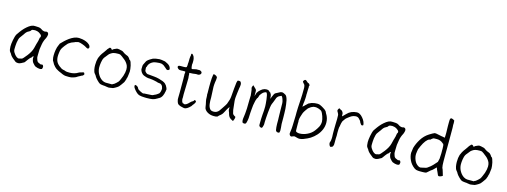

<svg xmlns="http://www.w3.org/2000/svg" viewBox="-14 -1490 6072 2300"><g transform="rotate(15 3022.5 -339.5)"><path d="M222.7 -390.6Q219.7 -389.6 216.8 -386.7Q214.8 -385.7 213.9 -384.8V-385.7L212.9 -384.8Q211.9 -383.8 210.9 -383.8H210L209 -382.8Q203.1 -377.9 197.3 -373Q192.4 -369.1 187.5 -362.3Q181.6 -355.5 178.7 -349.6Q175.8 -344.7 170.9 -337.9Q165 -331.1 159.2 -322.3L151.4 -311.5Q146.5 -303.7 140.6 -296.9Q129.9 -284.2 125 -264.6Q120.1 -245.1 116.2 -223.6Q113.3 -201.2 112.3 -180.7Q111.3 -160.2 111.3 -146.5Q111.3 -146.5 111.3 -137.7Q111.3 -133.8 112.3 -127.9Q113.3 -118.2 121.1 -103.5Q128.9 -89.8 139.6 -77.1Q151.4 -63.5 164.1 -54.7Q181.6 -43.9 190.4 -45.9Q197.3 -47.9 205.1 -49.8Q226.6 -52.7 233.4 -58.6Q240.2 -64.5 247.1 -72.3Q253.9 -78.1 256.8 -84Q266.6 -93.8 281.2 -113.3Q300.8 -138.7 315.4 -165Q330.1 -192.4 335.9 -215.8Q348.6 -266.6 349.6 -270.5Q353.5 -280.3 353.5 -282.2L354.5 -283.2L355.5 -291Q356.4 -293 359.4 -302.7Q361.3 -307.6 362.3 -314.5Q363.3 -319.3 364.3 -326.2Q365.2 -332 366.2 -336.9Q367.2 -342.8 368.2 -347.7Q370.1 -351.6 370.1 -354.5H371.1L372.1 -355.5Q377 -358.4 377 -373Q377 -382.8 366.2 -392.6Q357.4 -401.4 344.7 -408.7Q332 -416 317.4 -419.9Q303.7 -423.8 292 -423.8Q277.3 -423.8 262.7 -420.9Q249 -418 240.2 -401.4Q239.3 -401.4 239.3 -400.4H238.3Q237.3 -399.4 235.4 -397.5H234.4Q232.4 -395.5 230.5 -394.5Q225.6 -392.6 222.7 -390.6ZM477.5 7.8Q473.6 8.8 461.9 8.8Q450.2 8.8 436.5 4.9Q421.9 0 408.2 -4.9Q398.4 -8.8 372.1 -40Q364.3 -48.8 358.4 -69.3Q350.6 -93.8 356.4 -108.4Q359.4 -114.3 352.5 -116.2L350.6 -117.2L348.6 -116.2Q343.8 -112.3 340.8 -107.4Q336.9 -100.6 335 -97.7Q318.4 -86.9 314.5 -80.1Q305.7 -70.3 297.9 -59.6Q286.1 -43 277.8 -31.7Q269.5 -20.5 267.6 -19.5Q264.6 -17.6 231.4 0Q223.6 3.9 213.9 6.8Q205.1 9.8 196.3 9.8Q169.9 9.8 156.2 -2.9Q150.4 -8.8 139.6 -16.6Q128.9 -24.4 120.1 -32.2Q111.3 -40 103.5 -48.8Q95.7 -56.6 92.8 -62.5Q88.9 -70.3 85 -77.1Q81.1 -83 74.2 -90.8Q62.5 -102.5 59.6 -124Q56.6 -145.5 56.6 -161.1Q56.6 -175.8 58.6 -196.3Q61.5 -217.8 65.4 -240.2Q69.3 -261.7 75.2 -282.2Q81.1 -302.7 87.9 -315.4Q98.6 -333 118.2 -358.4Q136.7 -383.8 159.2 -407.2Q181.6 -429.7 207 -448.2Q231.4 -465.8 255.9 -470.7Q264.6 -471.7 271.5 -471.7Q279.3 -471.7 286.1 -471.7Q303.7 -471.7 323.2 -469.7Q341.8 -467.8 354.5 -460Q360.4 -456.1 367.2 -452.1Q376 -445.3 381.8 -444.3Q387.7 -442.4 393.6 -440.4Q400.4 -438.5 408.2 -438.5H409.2Q416 -438.5 421.9 -441.4L423.8 -442.4Q424.8 -442.4 428.7 -442.4H427.7H428.7Q443.4 -442.4 448.2 -433.6Q455.1 -423.8 455.1 -414.1Q455.1 -405.3 452.1 -393.6Q446.3 -377 445.3 -373Q441.4 -364.3 436.5 -353.5H435.5Q431.6 -343.8 426.8 -333Q420.9 -321.3 418 -307.6Q412.1 -282.2 412.1 -280.3Q403.3 -222.7 402.3 -217.8Q400.4 -211.9 400.4 -152.3V-119.1Q400.4 -111.3 403.3 -106.4Q404.3 -102.5 410.2 -85Q418 -61.5 440.4 -54.7Q447.3 -51.8 460.9 -45.9Q466.8 -43.9 471.7 -47.9Q481.4 -48.8 483.4 -47.9H484.4Q486.3 -47.9 490.2 -43Q494.1 -37.1 496.1 -31.2Q498 -22.5 496.1 -13.7Q494.1 -1 491.2 2.9Q488.3 4.9 477.5 7.8Z M929.7 -386.7Q927.7 -387.7 926.8 -388.7Q921.9 -392.6 908.2 -398.4Q895.5 -404.3 880.9 -409.2Q865.2 -414.1 852.5 -418Q838.9 -420.9 831.1 -420.9H830.1H829.1Q824.2 -418 805.7 -415Q798.8 -414.1 793 -412.1V-411.1Q788.1 -409.2 782.2 -406.2Q765.6 -401.4 749 -393.6Q738.3 -387.7 718.8 -375Q710 -369.1 701.2 -357.4Q691.4 -347.7 681.6 -334.5Q671.9 -321.3 663.1 -308.6Q655.3 -295.9 649.4 -286.1V-285.2Q645.5 -276.4 642.6 -264.6Q640.6 -253.9 638.7 -240.2Q636.7 -227.5 635.7 -214.8Q634.8 -202.1 634.8 -194.3V-193.4Q634.8 -152.3 650.4 -124Q667 -94.7 702.1 -72.3Q718.8 -60.5 720.7 -59.6Q727.5 -56.6 732.4 -55.7L745.1 -51.8L746.1 -52.7Q751 -52.7 756.8 -49.8Q774.4 -42 789.1 -41Q803.7 -40 822.3 -40Q851.6 -40 877 -46.9Q903.3 -53.7 926.8 -68.4Q936.5 -74.2 941.4 -75.2Q960 -80.1 961.4 -80.6Q962.9 -81.1 964.8 -81.5Q966.8 -82 971.7 -84Q975.6 -85.9 986.3 -86.9Q989.3 -86.9 993.2 -80.1Q998 -72.3 998 -68.4Q998 -62.5 993.2 -57.6Q986.3 -48.8 984.4 -47.9L969.7 -42Q964.8 -40 960.9 -37.1Q958 -35.2 956.1 -34.2Q944.3 -29.3 933.6 -22.5Q922.9 -15.6 910.2 -7.8Q900.4 -2 861.3 8.8H862.3Q862.3 8.8 861.3 8.8Q847.7 10.7 845.7 10.7Q838.9 10.7 827.1 11.7L793 10.7L779.3 9.8Q764.6 6.8 762.7 5.9Q750 0 743.2 -1Q737.3 -2 735.4 -3.9Q730.5 -8.8 724.6 -9.8Q712.9 -13.7 703.1 -18.6Q693.4 -24.4 683.6 -28.3Q655.3 -42 637.7 -61.5Q611.3 -89.8 604.5 -108.4Q601.6 -113.3 599.6 -117.2Q596.7 -120.1 595.7 -122.1Q593.8 -127 591.8 -129.9Q590.8 -133.8 589.8 -138.7Q585.9 -153.3 585 -164.1Q584 -175.8 584 -190.4Q584 -223.6 589.8 -256.8Q596.7 -297.9 608.4 -320.3Q613.3 -332 614.3 -334Q618.2 -340.8 618.2 -344.7Q638.7 -365.2 660.2 -386.7Q684.6 -409.2 710 -427.7Q736.3 -446.3 765.6 -459Q796.9 -471.7 825.2 -470.7Q841.8 -470.7 867.2 -466.3Q892.6 -461.9 916 -452.1Q939.5 -442.4 956.1 -426.8Q972.7 -412.1 972.7 -392.6Q972.7 -385.7 967.8 -380.4Q962.9 -375 955.1 -375Q950.2 -375 940.4 -380.9L933.6 -383.8L931.6 -385.7Z M1436.5 -126Q1448.2 -151.4 1454.1 -168.9Q1461.9 -192.4 1465.8 -213.9Q1469.7 -236.3 1469.7 -252Q1469.7 -279.3 1461.9 -298.8Q1454.1 -317.4 1442.4 -332Q1429.7 -349.6 1413.1 -362.3Q1404.3 -369.1 1395.5 -376Q1386.7 -382.8 1377 -390.6Q1363.3 -400.4 1354.5 -405.3Q1345.7 -409.2 1328.1 -409.2Q1291 -409.2 1272.5 -404.3Q1252.9 -399.4 1238.3 -388.7Q1219.7 -377.9 1210.9 -364.3Q1207 -358.4 1184.6 -331.1Q1184.6 -331.1 1183.6 -330.1H1182.6V-329.1L1178.7 -324.2Q1174.8 -320.3 1170.9 -312.5Q1164.1 -300.8 1160.2 -285.6Q1156.2 -270.5 1153.3 -253.9Q1150.4 -237.3 1149.4 -221.2Q1148.4 -205.1 1148.4 -192.4Q1148.4 -171.9 1154.8 -148.4Q1161.1 -125 1174.8 -103.5Q1187.5 -82 1206.1 -65.4Q1221.7 -49.8 1246.1 -41Q1252.9 -39.1 1258.8 -38.1L1271.5 -36.1H1272.5H1349.6H1351.6L1352.5 -38.1Q1360.4 -44.9 1363.3 -44.4Q1366.2 -43.9 1374 -49.8Q1381.8 -55.7 1395.5 -67.4Q1411.1 -81.1 1418 -89.8Q1425.8 -100.6 1436.5 -126ZM1477.5 -89.8Q1461.9 -66.4 1456.1 -59.6Q1443.4 -41 1436.5 -35.2Q1432.6 -31.2 1418.9 -21.5Q1409.2 -15.6 1399.4 -9.8Q1394.5 -6.8 1384.8 -2Q1373 2.9 1372.1 3.9Q1350.6 8.8 1329.1 10.7Q1314.5 12.7 1311.5 11.7V10.7Q1310.5 10.7 1303.7 9.8L1276.4 5.9Q1276.4 4.9 1276.4 4.9V5.9Q1276.4 5.9 1276.4 5.9V4.9Q1271.5 4.9 1258.8 3.9Q1250 2.9 1240.2 2H1239.3Q1230.5 1 1220.7 -1Q1212.9 -2 1209 -4.9H1208Q1199.2 -10.7 1190.4 -17.6Q1179.7 -27.3 1169.9 -37.1Q1160.2 -46.9 1151.4 -57.6Q1140.6 -71.3 1139.6 -74.2Q1134.8 -84 1130.9 -89.8Q1127.9 -95.7 1119.1 -104.5H1120.1H1119.1Q1111.3 -112.3 1106.4 -125Q1101.6 -136.7 1098.6 -152.3Q1095.7 -167 1094.7 -181.6Q1093.8 -196.3 1093.8 -208Q1093.8 -236.3 1096.7 -256.8Q1099.6 -278.3 1105.5 -296.9Q1112.3 -315.4 1123 -335Q1138.7 -362.3 1150.4 -376Q1161.1 -389.6 1161.1 -390.6L1166 -398.4Q1170.9 -402.3 1176.8 -413.1Q1183.6 -424.8 1186.5 -428.7Q1199.2 -444.3 1203.1 -446.3V-447.3Q1207 -451.2 1210 -453.1Q1212.9 -454.1 1216.8 -454.1Q1218.8 -454.1 1222.7 -452.1H1223.6Q1235.4 -444.3 1235.4 -441.4Q1235.4 -437.5 1238.3 -436.5Q1242.2 -436.5 1244.1 -437.5L1247.1 -438.5L1248 -439.5H1249L1256.8 -447.3Q1256.8 -447.3 1260.7 -449.2Q1269.5 -454.1 1278.3 -457Q1287.1 -462.9 1291 -462.9Q1306.6 -464.8 1306.6 -466.8Q1307.6 -463.9 1309.6 -465.8L1310.5 -464.8H1312.5L1330.1 -462.9Q1333 -462.9 1334 -460.9H1335Q1350.6 -459 1358.4 -456.1Q1372.1 -452.1 1377 -447.3Q1379.9 -444.3 1396.5 -433.6Q1406.2 -427.7 1417 -422.9Q1437.5 -414.1 1438.5 -414.1Q1439.5 -414.1 1446.3 -410.2Q1451.2 -406.2 1456.1 -401.4Q1460 -397.5 1464.8 -391.6Q1468.8 -386.7 1473.6 -377.9L1474.6 -376L1475.6 -374H1477.5L1478.5 -373H1480.5Q1489.3 -367.2 1495.1 -350.6Q1502 -333 1506.8 -311.5Q1511.7 -290 1513.7 -270.5Q1515.6 -250 1515.6 -239.3Q1515.6 -227.5 1511.7 -205.1Q1508.8 -186.5 1506.8 -168Q1503.9 -164.1 1503.9 -159.2Q1502.9 -156.2 1501 -152.3V-151.4Q1500 -148.4 1500 -142.6Q1500 -139.6 1498 -135.7Q1486.3 -104.5 1485.4 -101.6Q1484.4 -100.6 1477.5 -89.8ZM1291 -462.9Q1291 -463.9 1291 -463.9Z M1893.6 -56.6Q1893.6 -56.6 1891.6 -56.6Q1885.7 -54.7 1884.8 -52.7Q1882.8 -48.8 1878.9 -49.8Q1878.9 -49.8 1872.1 -46.9Q1871.1 -45.9 1869.1 -44.9Q1863.3 -43 1858.4 -40Q1855.5 -37.1 1841.8 -35.2Q1819.3 -33.2 1791 -32.2Q1771.5 -32.2 1752 -30.3H1750L1746.1 -29.3H1745.1H1744.1Q1740.2 -27.3 1738.3 -27.3H1734.4Q1731.4 -27.3 1728.5 -30.3L1724.6 -31.2H1722.7L1721.7 -32.2L1717.8 -34.2L1706.1 -39.1Q1699.2 -43 1690.4 -47.9Q1679.7 -53.7 1675.8 -56.6Q1673.8 -58.6 1668.9 -62.5Q1665 -67.4 1663.1 -71.3V-72.3Q1660.2 -82 1647.5 -91.8Q1635.7 -100.6 1621.1 -101.6Q1618.2 -101.6 1616.2 -97.7Q1614.3 -95.7 1614.3 -89.8Q1614.3 -76.2 1622.1 -64.5Q1630.9 -50.8 1639.6 -41Q1646.5 -34.2 1650.4 -29.3Q1655.3 -24.4 1660.2 -19.5Q1664.1 -14.6 1669.4 -11.2Q1674.8 -7.8 1679.7 -3.9Q1689.5 2.9 1703.1 6.8Q1716.8 9.8 1731.4 11.7Q1746.1 13.7 1761.7 13.7Q1776.4 14.6 1789.1 14.6Q1833 14.6 1863.3 9.8Q1890.6 4.9 1920.9 -14.6Q1927.7 -18.6 1927.7 -18.6L1928.7 -19.5Q1933.6 -21.5 1935.5 -23.4H1936.5Q1950.2 -31.2 1958 -40Q1967.8 -50.8 1974.1 -64Q1980.5 -77.1 1984.4 -90.8Q1988.3 -105.5 1990.2 -117.2Q1991.2 -122.1 1992.2 -122.1Q1992.2 -123 1992.2 -129.9V-130.9V-131.8Q1992.2 -131.8 1994.1 -137.7Q1995.1 -140.6 1995.1 -143.6Q1995.1 -146.5 1994.1 -149.4Q1993.2 -152.3 1992.2 -157.2Q1992.2 -161.1 1989.3 -164.1Q1987.3 -167 1987.3 -169.9H1986.3V-170.9Q1978.5 -192.4 1957 -211.9Q1945.3 -221.7 1923.8 -230.5Q1901.4 -238.3 1876 -246.1Q1841.8 -254.9 1816.4 -256.8Q1767.6 -262.7 1754.9 -262.7Q1747.1 -263.7 1743.2 -263.7Q1733.4 -264.6 1729.5 -264.6Q1727.5 -265.6 1717.8 -269.5Q1712.9 -272.5 1708 -277.3Q1698.2 -286.1 1694.3 -293.9Q1691.4 -297.9 1691.4 -315.4Q1691.4 -319.3 1690.4 -325.2Q1690.4 -331.1 1690.4 -334Q1690.4 -335.9 1691.4 -339.8Q1695.3 -349.6 1696.3 -345.7Q1696.3 -345.7 1696.3 -346.7Q1698.2 -360.4 1705.1 -372.1Q1710.9 -384.8 1722.7 -395.5Q1733.4 -406.2 1747.1 -413.1Q1759.8 -420.9 1771.5 -422.9Q1782.2 -424.8 1791 -426.8Q1793 -427.7 1831.1 -430.7Q1846.7 -431.6 1855.5 -429.7Q1874 -424.8 1886.7 -417Q1903.3 -405.3 1913.1 -395.5Q1918 -391.6 1921.9 -387.7Q1925.8 -383.8 1927.7 -381.8Q1929.7 -380.9 1931.6 -378.9Q1933.6 -377 1939.5 -375Q1943.4 -373 1949.2 -374Q1957 -375 1964.8 -381.8Q1970.7 -387.7 1968.8 -394.5Q1964.8 -415 1954.1 -426.8Q1941.4 -441.4 1923.8 -450.2Q1899.4 -462.9 1891.6 -465.8Q1883.8 -467.8 1850.6 -472.7Q1833 -474.6 1822.3 -474.6Q1788.1 -471.7 1780.3 -469.7Q1767.6 -465.8 1752.9 -462.9Q1739.3 -460 1730.5 -453.1Q1720.7 -446.3 1710 -441.4Q1701.2 -436.5 1689.5 -426.8Q1674.8 -415 1669.9 -405.3Q1658.2 -378.9 1648.4 -361.3Q1642.6 -352.5 1642.6 -302.7Q1642.6 -295.9 1653.3 -273.4Q1655.3 -270.5 1662.1 -260.7Q1672.9 -249 1675.8 -246.1Q1684.6 -239.3 1692.4 -236.3Q1697.3 -233.4 1720.7 -226.6Q1736.3 -221.7 1737.3 -221.7Q1744.1 -223.6 1752 -219.7Q1752.9 -219.7 1766.6 -219.7L1801.8 -215.8H1802.7H1803.7Q1807.6 -213.9 1809.6 -213.9Q1814.5 -213.9 1818.4 -212.9L1854.5 -205.1Q1863.3 -202.1 1869.1 -200.2Q1876 -198.2 1882.8 -197.3Q1889.6 -197.3 1894.5 -196.3Q1906.2 -194.3 1907.2 -194.3Q1925.8 -185.5 1932.6 -170.9Q1940.4 -148.4 1940.4 -146.5Q1942.4 -140.6 1940.4 -125Q1939.5 -116.2 1936.5 -105.5Q1934.6 -97.7 1931.6 -91.8Q1926.8 -81.1 1925.8 -80.1Q1924.8 -78.1 1913.1 -70.3Q1902.3 -61.5 1893.6 -56.6ZM1659.2 -19.5 1660.2 -18.6Q1660.2 -19.5 1659.7 -19.5Q1659.2 -19.5 1659.2 -19.5Z M2175.8 -635.7 2176.8 -638.7Q2176.8 -638.7 2179.7 -638.7Q2185.5 -638.7 2191.4 -631.8Q2194.3 -628.9 2195.3 -627Q2197.3 -623 2202.1 -618.2Q2206.1 -614.3 2210 -600.6Q2213.9 -590.8 2214.8 -584L2216.8 -564.5V-533.2Q2211.9 -512.7 2215.8 -492.2Q2217.8 -478.5 2218.8 -474.6V-473.6Q2218.8 -466.8 2223.6 -463.9Q2227.5 -460 2233.4 -461.9L2277.3 -471.7Q2300.8 -471.7 2322.3 -471.7V-470.7V-471.7Q2350.6 -461.9 2349.6 -444.3Q2348.6 -427.7 2330.1 -418.9Q2319.3 -414.1 2308.6 -415Q2293 -417 2281.2 -415L2252.9 -411.1Q2235.4 -409.2 2212.9 -409.2L2207 -408.2L2209 -402.3Q2210.9 -396.5 2210.9 -385.7Q2210.9 -374 2210.9 -372.1L2213.9 -344.7L2211.9 -252Q2209 -158.2 2209 -142.6Q2209 -108.4 2210 -104.5Q2210 -101.6 2209 -93.8Q2208 -83 2209 -80.1Q2210 -78.1 2210.9 -71.3Q2211.9 -63.5 2214.8 -55.7V-54.7L2224.6 -39.1Q2226.6 -36.1 2237.3 -35.2L2240.2 -34.2Q2244.1 -30.3 2250 -30.3Q2274.4 -32.2 2307.6 -69.3Q2317.4 -80.1 2324.2 -84Q2328.1 -85.9 2333 -88.9Q2336.9 -91.8 2338.9 -92.8Q2342.8 -94.7 2344.7 -96.7L2345.7 -97.7V-98.6Q2348.6 -110.4 2356.4 -110.4Q2361.3 -110.4 2368.2 -105.5Q2374 -101.6 2374 -95.7Q2374 -87.9 2368.2 -77.1Q2361.3 -65.4 2357.4 -60.5Q2352.5 -55.7 2349.6 -51.8Q2346.7 -47.9 2344.7 -44.9Q2341.8 -42 2339.8 -37.1L2334 -29.3Q2289.1 17.6 2255.9 15.6Q2251 14.6 2225.6 8.8Q2200.2 2.9 2196.3 -1Q2193.4 -3.9 2184.6 -7.8Q2178.7 -9.8 2175.8 -14.6Q2170.9 -20.5 2168.5 -26.9Q2166 -33.2 2162.1 -44.9Q2159.2 -57.6 2157.2 -67.4Q2156.2 -77.1 2157.2 -96.7Q2158.2 -116.2 2158.2 -149.4V-323.2Q2156.2 -354.5 2157.2 -358.4L2158.2 -359.4L2156.2 -371.1Q2157.2 -392.6 2159.2 -403.3V-404.3L2156.2 -412.1H2116.2Q2111.3 -412.1 2109.4 -411.1L2088.9 -412.1Q2078.1 -412.1 2065.4 -423.8Q2053.7 -435.5 2054.7 -444.3Q2054.7 -460.9 2085 -460.9Q2091.8 -460.9 2094.7 -460.9H2123Q2130.9 -460 2143.6 -461.9Q2152.3 -462.9 2157.2 -465.8Q2163.1 -468.8 2161.1 -475.6Q2161.1 -476.6 2162.1 -477.5Q2163.1 -480.5 2163.1 -485.4Q2163.1 -488.3 2164.1 -490.2Q2164.1 -491.2 2164.1 -502V-511.7L2166 -529.3Q2166 -587.9 2169.9 -606.4Q2170.9 -607.4 2171.9 -607.4Q2171.9 -619.1 2171.9 -627.9V-630.9H2172.9Z M2782.2 -433.6 2783.2 -439.5V-441.4Q2783.2 -446.3 2790 -465.8Q2792 -470.7 2808.6 -471.2Q2825.2 -471.7 2832 -460Q2839.8 -447.3 2839.8 -430.7Q2837.9 -411.1 2836.9 -401.4Q2835.9 -395.5 2834 -389.6V-388.7Q2833 -381.8 2832 -374Q2831.1 -366.2 2825.2 -322.3Q2821.3 -293 2819.3 -268.6Q2817.4 -248 2819.3 -223.6Q2821.3 -197.3 2825.2 -168.9Q2830.1 -125 2831.1 -115.2Q2831.1 -109.4 2836.9 -90.8Q2838.9 -81.1 2840.8 -74.2L2849.6 -60.5L2863.3 -50.8L2864.3 -49.8Q2869.1 -47.9 2875 -44.9Q2877 -44.9 2877.9 -40Q2878.9 -35.2 2877 -25.4Q2876 -22.5 2872.1 -8.8Q2868.2 1 2867.2 2.9Q2865.2 6.8 2863.3 10.7L2860.4 11.7Q2853.5 10.7 2844.7 3.9Q2838.9 0 2834 -1Q2830.1 -3.9 2825.2 -7.8Q2804.7 -22.5 2794.9 -58.6Q2793 -66.4 2792 -70.3Q2788.1 -79.1 2786.1 -84Q2784.2 -88.9 2782.2 -93.8Q2781.2 -98.6 2780.3 -103.5Q2780.3 -108.4 2780.3 -118.2V-137.7L2767.6 -122.1Q2763.7 -117.2 2752.9 -97.7Q2747.1 -85.9 2740.2 -73.2Q2733.4 -59.6 2726.6 -48.8Q2720.7 -38.1 2711.9 -30.3L2710.9 -28.3L2707 -25.4L2703.1 -21.5L2698.2 -17.6L2696.3 -15.6Q2689.5 -11.7 2685.5 -7.8L2673.8 4.9Q2671.9 5.9 2669.9 8.8Q2661.1 12.7 2648.4 14.6Q2643.6 15.6 2625 15.6Q2600.6 15.6 2581.1 10.3Q2561.5 4.9 2544.4 -5.4Q2527.3 -15.6 2515.6 -30.3Q2503.9 -43.9 2502 -62.5Q2500 -80.1 2496.6 -96.7Q2493.2 -113.3 2489.3 -129.9Q2485.4 -145.5 2485.4 -153.3Q2485.4 -167 2484.4 -180.7Q2483.4 -190.4 2483.4 -200.2V-201.2Q2482.4 -208 2481.4 -213.9Q2481.4 -222.7 2482.4 -234.4Q2482.4 -242.2 2481.9 -262.7Q2481.4 -283.2 2481.4 -309.1Q2481.4 -335 2481.9 -362.8Q2482.4 -390.6 2484.4 -414.1Q2486.3 -437.5 2489.3 -454.1Q2491.2 -465.8 2493.2 -468.8H2494.1Q2494.1 -469.7 2496.1 -469.7Q2500 -469.7 2510.7 -466.3Q2521.5 -462.9 2527.8 -458Q2534.2 -453.1 2538.1 -448.2Q2542 -442.4 2542 -439.5Q2542 -423.8 2540 -409.2Q2537.1 -394.5 2535.2 -378.9Q2533.2 -364.3 2532.2 -349.6Q2531.2 -335 2531.2 -321.3Q2531.2 -289.1 2534.2 -255.9Q2537.1 -210.9 2537.1 -191.4V-149.4Q2537.1 -143.6 2540 -114.3Q2542 -94.7 2548.8 -77.1Q2555.7 -59.6 2567.4 -47.9Q2580.1 -35.2 2610.4 -35.2Q2629.9 -35.2 2645.5 -43Q2661.1 -50.8 2672.9 -65.4Q2683.6 -80.1 2698.2 -101.6Q2733.4 -153.3 2740.2 -168Q2763.7 -225.6 2766.6 -265.6Q2775.4 -380.9 2782.2 -432.6Z M3174.8 -454.1 3179.7 -453.1Q3182.6 -446.3 3191.4 -442.4Q3193.4 -438.5 3196.3 -437.5V-436.5L3204.1 -433.6V-432.6H3205.1Q3207 -430.7 3215.8 -415Q3220.7 -406.2 3222.7 -388.7L3225.6 -358.4L3236.3 -386.7Q3252.9 -428.7 3264.6 -437.5Q3273.4 -441.4 3324.2 -468.8H3327.1Q3330.1 -469.7 3334 -470.7Q3339.8 -471.7 3343.8 -471.7Q3352.5 -471.7 3367.2 -464.8Q3385.7 -455.1 3388.7 -453.1Q3398.4 -446.3 3405.3 -430.7Q3413.1 -414.1 3418 -392.6Q3422.9 -371.1 3425.8 -344.7Q3429.7 -317.4 3431.6 -290Q3433.6 -263.7 3433.6 -235.4Q3434.6 -208 3434.6 -182.6Q3434.6 -158.2 3434.6 -137.7Q3434.6 -117.2 3434.6 -103.5Q3436.5 -81.1 3438.5 -61.5Q3440.4 -42 3440.4 -23.4Q3440.4 -12.7 3436.5 0Q3434.6 6.8 3420.9 6.8Q3404.3 6.8 3399.4 1Q3394.5 -3.9 3391.6 -7.8Q3390.6 -9.8 3388.7 -14.6Q3384.8 -31.2 3383.8 -49.8Q3382.8 -69.3 3381.8 -89.8Q3381.8 -104.5 3381.8 -116.2Q3381.8 -123 3381.8 -128.9Q3381.8 -134.8 3381.8 -141.6Q3381.8 -154.3 3380.9 -167Q3378.9 -211.9 3378.9 -255.9Q3377.9 -299.8 3377.9 -343.8Q3377.9 -350.6 3376 -362.3Q3373 -373 3370.1 -384.8Q3366.2 -397.5 3361.3 -409.2Q3356.4 -419.9 3350.6 -425.8L3347.7 -428.7L3343.8 -427.7Q3313.5 -417 3299.8 -399.4Q3290 -387.7 3288.1 -377Q3285.2 -365.2 3279.3 -353.5Q3273.4 -340.8 3269.5 -328.1V-329.1Q3269.5 -329.1 3269.5 -328.1Q3265.6 -317.4 3259.8 -305.7Q3253.9 -293 3249 -260.7Q3244.1 -229.5 3241.2 -193.4Q3238.3 -158.2 3235.8 -124.5Q3233.4 -90.8 3233.4 -74.2V-59.6Q3233.4 -52.7 3233.4 -45.9V-44.9Q3233.4 -41 3232.4 -39.1V-38.1Q3231.4 -34.2 3230.5 -30.3Q3229.5 -27.3 3228.5 -23.4L3227.5 -19.5V-20.5Q3227.5 -19.5 3227.5 -19.5Q3225.6 -14.6 3225.6 -12.7Q3223.6 -4.9 3218.8 0Q3213.9 3.9 3206.1 3.9Q3206.1 3.9 3206.1 1H3200.2Q3200.2 1 3200.2 1H3199.2Q3197.3 -1 3195.3 -2H3194.3H3193.4Q3186.5 -6.8 3185.5 -9.8L3180.7 -19.5V-23.4V-30.3V-45.9Q3180.7 -99.6 3184.6 -150.4Q3190.4 -202.1 3190.4 -255.9Q3190.4 -266.6 3188.5 -291Q3186.5 -315.4 3183.6 -340.8Q3180.7 -366.2 3175.8 -388.7Q3170.9 -413.1 3162.1 -419.9L3159.2 -422.9L3155.3 -421.9Q3128.9 -416 3109.4 -393.6Q3086.9 -370.1 3084 -348.6Q3083 -343.8 3081.1 -340.8Q3079.1 -335.9 3077.1 -331.1L3076.2 -330.1Q3073.2 -328.1 3071.3 -325.2L3070.3 -324.2V-323.2Q3069.3 -321.3 3067.4 -315.4V-316.4Q3067.4 -316.4 3067.4 -315.4Q3063.5 -307.6 3060.5 -297.4Q3057.6 -287.1 3055.7 -277.3Q3050.8 -256.8 3046.9 -232.4Q3043.9 -208 3042 -182.6Q3040 -155.3 3038.1 -133.8Q3036.1 -109.4 3036.1 -88.9Q3036.1 -83 3035.2 -69.3Q3034.2 -55.7 3031.2 -40Q3028.3 -25.4 3024.4 -11.7Q3022.5 -5.9 3020.5 -2L3018.6 2H3017.6Q3014.6 3.9 3009.8 5.9H3008.8Q3004.9 7.8 3002 7.8H3001Q2982.4 7.8 2977.5 -1Q2971.7 -13.7 2971.7 -29.3Q2971.7 -40 2972.7 -49.8Q2973.6 -60.5 2975.6 -70.3Q2981.4 -102.5 2985.4 -174.8Q2986.3 -187.5 2987.3 -281.2L2989.3 -343.8L2988.3 -344.7Q2986.3 -359.4 2985.4 -373Q2984.4 -388.7 2981.4 -404.3Q2980.5 -409.2 2979.5 -413.1Q2978.5 -416 2976.6 -421.9Q2976.6 -423.8 2975.6 -426.8V-435.5Q2975.6 -439.5 2981.4 -453.1Q2982.4 -454.1 2988.3 -463.9L2992.2 -460Q2993.2 -460 2994.1 -458L2995.1 -457L3003.9 -448.2Q3004.9 -446.3 3005.9 -445.3L3006.8 -444.3H3007.8Q3010.7 -441.4 3012.7 -439.5Q3014.6 -436.5 3018.6 -433.6L3023.4 -429.7Q3023.4 -428.7 3024.4 -427.7Q3025.4 -425.8 3028.3 -423.8Q3034.2 -416 3034.2 -400.4V-396.5V-390.6V-341.8L3047.9 -383.8Q3048.8 -385.7 3049.8 -387.7Q3050.8 -389.6 3052.7 -391.6Q3058.6 -400.4 3062.5 -406.2Q3067.4 -411.1 3069.3 -413.1Q3087.9 -433.6 3108.4 -445.3Q3130.9 -458 3157.2 -457Q3166 -457 3168.9 -455.1Q3169.9 -455.1 3170.9 -455.1Z M3623 -68.4Q3625 -62.5 3627.9 -58.6H3628.9L3629.9 -57.6L3642.6 -52.7Q3653.3 -48.8 3669.9 -48.8Q3717.8 -48.8 3766.1 -72.3Q3814.5 -95.7 3842.8 -133.8Q3862.3 -159.2 3878.9 -189.5Q3894.5 -220.7 3894.5 -254.9Q3894.5 -265.6 3890.6 -284.2Q3886.7 -301.8 3880.4 -320.8Q3874 -339.8 3866.2 -355.5Q3857.4 -372.1 3850.6 -378.9Q3847.7 -380.9 3835 -387.7Q3817.4 -395.5 3813.5 -396.5Q3800.8 -401.4 3790 -402.3Q3779.3 -403.3 3773.4 -403.3Q3747.1 -403.3 3737.3 -395.5Q3732.4 -393.6 3719.7 -387.7V-386.7Q3710 -378.9 3699.2 -372.1Q3687.5 -363.3 3680.7 -351.6Q3671.9 -338.9 3669.9 -336.9Q3668 -335 3660.2 -322.3Q3642.6 -297.9 3629.9 -250Q3624 -226.6 3623 -223.6V-222.7Q3620.1 -208 3620.1 -194.3Q3620.1 -190.4 3621.1 -187.5Q3621.1 -184.6 3622.1 -182.6V-178.7Q3622.1 -170.9 3621.1 -162.1L3622.1 -77.1Q3622.1 -71.3 3623 -68.4ZM3595.7 7.8Q3593.8 8.8 3591.8 9.8Q3589.8 11.7 3584 11.7Q3572.3 11.7 3565.4 1Q3557.6 -9.8 3557.6 -19.5Q3557.6 -33.2 3561.5 -52.7Q3566.4 -78.1 3567.4 -118.2Q3568.4 -150.4 3569.3 -181.6Q3571.3 -212.9 3571.3 -243.2V-284.2Q3571.3 -286.1 3573.2 -345.7Q3577.1 -428.7 3580.1 -463.9Q3583 -499 3583 -582Q3583 -594.7 3582.5 -599.6Q3582 -604.5 3579.1 -617.2Q3577.1 -626 3572.3 -631.8Q3567.4 -637.7 3562.5 -642.6L3560.5 -644.5Q3557.6 -646.5 3557.6 -648.4L3555.7 -650.4V-651.4Q3549.8 -657.2 3549.8 -660.2Q3549.8 -668 3558.6 -677.7Q3566.4 -687.5 3575.2 -687.5Q3579.1 -687.5 3583 -684.6Q3587.9 -681.6 3589.8 -679.7V-678.7L3597.7 -672.9Q3599.6 -669.9 3604.5 -666Q3611.3 -661.1 3614.3 -660.2Q3617.2 -659.2 3618.2 -659.2Q3619.1 -659.2 3620.1 -658.2H3621.1Q3626 -657.2 3630.9 -650.4Q3635.7 -644.5 3638.7 -630.9L3627.9 -623H3636.7L3635.7 -619.1Q3634.8 -614.3 3634.3 -607.9Q3633.8 -601.6 3633.8 -594.7Q3632.8 -581.1 3632.8 -578.1V-570.3Q3631.8 -536.1 3631.8 -528.3Q3630.9 -526.4 3630.9 -520.5V-519.5Q3632.8 -508.8 3630.9 -476.6Q3629.9 -456.1 3627.9 -435.5L3624 -407.2Q3622.1 -391.6 3622.1 -377V-367.2L3628.9 -374L3633.8 -378.9Q3639.6 -380.9 3642.6 -386.7Q3645.5 -390.6 3650.4 -394.5Q3656.2 -399.4 3658.2 -401.4Q3677.7 -420.9 3680.7 -422.9Q3706.1 -435.5 3716.8 -439.5Q3742.2 -446.3 3753.9 -447.3Q3772.5 -449.2 3785.2 -449.2Q3800.8 -449.2 3817.4 -444.3Q3832 -438.5 3841.8 -432.6Q3853.5 -425.8 3865.2 -418.9Q3887.7 -405.3 3890.6 -401.4Q3893.6 -395.5 3897.5 -393.6V-392.6H3898.4Q3901.4 -391.6 3903.3 -389.6V-388.7Q3905.3 -386.7 3910.2 -375L3917 -360.4H3918Q3948.2 -312.5 3948.2 -254.9Q3948.2 -210 3930.7 -168.9Q3913.1 -127.9 3882.8 -94.2Q3852.5 -60.5 3814.5 -36.1Q3785.2 -17.6 3734.4 2Q3721.7 6.8 3709 9.8Q3696.3 12.7 3682.6 12.7Q3673.8 12.7 3666 10.7Q3650.4 5.9 3648.4 5.9Q3645.5 5.9 3642.6 4.9Q3638.7 2.9 3634.8 2Q3629.9 1 3626 1Q3623 0 3619.6 0Q3616.2 0 3616.2 0Q3604.5 5.9 3602.5 5.9ZM3642.6 4.9Q3641.6 4.9 3641.6 4.9Z M4079.1 6.8Q4075.2 9.8 4073.2 9.8Q4060.5 10.7 4050.8 -18.6Q4048.8 -25.4 4048.8 -31.2Q4048.8 -43 4052.7 -48.8Q4057.6 -57.6 4059.6 -86.9Q4061.5 -115.2 4059.6 -127.9Q4058.6 -138.7 4058.6 -159.2V-209Q4058.6 -239.3 4059.6 -266.6Q4061.5 -294.9 4061.5 -333Q4060.5 -371.1 4060.5 -377.9Q4060.5 -386.7 4056.6 -394.5Q4053.7 -400.4 4049.8 -408.7Q4045.9 -417 4040 -425.8Q4037.1 -431.6 4040 -441.4Q4044.9 -453.1 4046.9 -456.1Q4048.8 -459 4052.7 -460.9Q4055.7 -461.9 4058.6 -463.9Q4071.3 -451.2 4082 -448.2Q4091.8 -446.3 4094.7 -439.5Q4100.6 -430.7 4104.5 -423.8Q4107.4 -419.9 4107.4 -416Q4106.4 -409.2 4108.4 -392.6L4109.4 -378.9L4120.1 -387.7Q4132.8 -398.4 4151.4 -418.9Q4195.3 -467.8 4271.5 -471.7Q4308.6 -472.7 4344.7 -429.7Q4380.9 -387.7 4383.8 -343.8Q4377 -335.9 4368.2 -335.9Q4359.4 -335.9 4351.6 -347.7Q4348.6 -351.6 4347.7 -353.5Q4345.7 -359.4 4339.8 -364.3Q4337.9 -367.2 4337.9 -372.1Q4335.9 -381.8 4308.6 -409.2Q4291 -425.8 4262.7 -421.9Q4236.3 -418.9 4216.8 -407.2Q4199.2 -396.5 4168.9 -372.1Q4160.2 -367.2 4145.5 -345.7Q4132.8 -326.2 4129.9 -323.2L4128.9 -322.3V-320.3Q4120.1 -296.9 4118.2 -281.2Q4117.2 -266.6 4114.3 -256.8Q4109.4 -244.1 4108.4 -217.8Q4108.4 -192.4 4107.4 -173.8Q4108.4 -155.3 4108.4 -139.2Q4108.4 -123 4106.4 -102.5Q4107.4 -82 4106.4 -54.7L4105.5 -23.4Q4104.5 -22.5 4103 -17.1Q4101.6 -11.7 4098.6 -5.9Q4095.7 0 4091.8 2.9Q4085 4.9 4079.1 6.8Z M4653.3 -390.6Q4650.4 -389.6 4647.5 -386.7Q4645.5 -385.7 4644.5 -384.8V-385.7L4643.6 -384.8Q4642.6 -383.8 4641.6 -383.8H4640.6L4639.6 -382.8Q4633.8 -377.9 4627.9 -373Q4623 -369.1 4618.2 -362.3Q4612.3 -355.5 4609.4 -349.6Q4606.4 -344.7 4601.6 -337.9Q4595.7 -331.1 4589.8 -322.3L4582 -311.5Q4577.1 -303.7 4571.3 -296.9Q4560.5 -284.2 4555.7 -264.6Q4550.8 -245.1 4546.9 -223.6Q4543.9 -201.2 4543 -180.7Q4542 -160.2 4542 -146.5Q4542 -146.5 4542 -137.7Q4542 -133.8 4543 -127.9Q4543.9 -118.2 4551.8 -103.5Q4559.6 -89.8 4570.3 -77.1Q4582 -63.5 4594.7 -54.7Q4612.3 -43.9 4621.1 -45.9Q4627.9 -47.9 4635.7 -49.8Q4657.2 -52.7 4664.1 -58.6Q4670.9 -64.5 4677.7 -72.3Q4684.6 -78.1 4687.5 -84Q4697.3 -93.8 4711.9 -113.3Q4731.4 -138.7 4746.1 -165Q4760.7 -192.4 4766.6 -215.8Q4779.3 -266.6 4780.3 -270.5Q4784.2 -280.3 4784.2 -282.2L4785.2 -283.2L4786.1 -291Q4787.1 -293 4790 -302.7Q4792 -307.6 4793 -314.5Q4793.9 -319.3 4794.9 -326.2Q4795.9 -332 4796.9 -336.9Q4797.9 -342.8 4798.8 -347.7Q4800.8 -351.6 4800.8 -354.5H4801.8L4802.7 -355.5Q4807.6 -358.4 4807.6 -373Q4807.6 -382.8 4796.9 -392.6Q4788.1 -401.4 4775.4 -408.7Q4762.7 -416 4748 -419.9Q4734.4 -423.8 4722.7 -423.8Q4708 -423.8 4693.4 -420.9Q4679.7 -418 4670.9 -401.4Q4669.9 -401.4 4669.9 -400.4H4668.9Q4668 -399.4 4666 -397.5H4665Q4663.1 -395.5 4661.1 -394.5Q4656.2 -392.6 4653.3 -390.6ZM4908.2 7.8Q4904.3 8.8 4892.6 8.8Q4880.9 8.8 4867.2 4.9Q4852.5 0 4838.9 -4.9Q4829.1 -8.8 4802.7 -40Q4794.9 -48.8 4789.1 -69.3Q4781.2 -93.8 4787.1 -108.4Q4790 -114.3 4783.2 -116.2L4781.2 -117.2L4779.3 -116.2Q4774.4 -112.3 4771.5 -107.4Q4767.6 -100.6 4765.6 -97.7Q4749 -86.9 4745.1 -80.1Q4736.3 -70.3 4728.5 -59.6Q4716.8 -43 4708.5 -31.7Q4700.2 -20.5 4698.2 -19.5Q4695.3 -17.6 4662.1 0Q4654.3 3.9 4644.5 6.8Q4635.7 9.8 4627 9.8Q4600.6 9.8 4586.9 -2.9Q4581.1 -8.8 4570.3 -16.6Q4559.6 -24.4 4550.8 -32.2Q4542 -40 4534.2 -48.8Q4526.4 -56.6 4523.4 -62.5Q4519.5 -70.3 4515.6 -77.1Q4511.7 -83 4504.9 -90.8Q4493.2 -102.5 4490.2 -124Q4487.3 -145.5 4487.3 -161.1Q4487.3 -175.8 4489.3 -196.3Q4492.2 -217.8 4496.1 -240.2Q4500 -261.7 4505.9 -282.2Q4511.7 -302.7 4518.6 -315.4Q4529.3 -333 4548.8 -358.4Q4567.4 -383.8 4589.8 -407.2Q4612.3 -429.7 4637.7 -448.2Q4662.1 -465.8 4686.5 -470.7Q4695.3 -471.7 4702.1 -471.7Q4710 -471.7 4716.8 -471.7Q4734.4 -471.7 4753.9 -469.7Q4772.5 -467.8 4785.2 -460Q4791 -456.1 4797.9 -452.1Q4806.6 -445.3 4812.5 -444.3Q4818.4 -442.4 4824.2 -440.4Q4831.1 -438.5 4838.9 -438.5H4839.8Q4846.7 -438.5 4852.5 -441.4L4854.5 -442.4Q4855.5 -442.4 4859.4 -442.4H4858.4H4859.4Q4874 -442.4 4878.9 -433.6Q4885.7 -423.8 4885.7 -414.1Q4885.7 -405.3 4882.8 -393.6Q4877 -377 4876 -373Q4872.1 -364.3 4867.2 -353.5H4866.2Q4862.3 -343.8 4857.4 -333Q4851.6 -321.3 4848.6 -307.6Q4842.8 -282.2 4842.8 -280.3Q4834 -222.7 4833 -217.8Q4831.1 -211.9 4831.1 -152.3V-119.1Q4831.1 -111.3 4834 -106.4Q4835 -102.5 4840.8 -85Q4848.6 -61.5 4871.1 -54.7Q4877.9 -51.8 4891.6 -45.9Q4897.5 -43.9 4902.3 -47.9Q4912.1 -48.8 4914.1 -47.9H4915Q4917 -47.9 4920.9 -43Q4924.8 -37.1 4926.8 -31.2Q4928.7 -22.5 4926.8 -13.7Q4924.8 -1 4921.9 2.9Q4918.9 4.9 4908.2 7.8Z M5350.6 -67.4ZM5367.2 -74.2Q5367.2 -74.2 5367.2 -80.1L5364.3 -82L5362.3 -79.1L5358.4 -75.2Q5339.8 -54.7 5324.2 -42Q5304.7 -30.3 5283.2 -9.8Q5272.5 0 5265.6 5.4Q5258.8 10.7 5256.8 11.7Q5239.3 15.6 5210.9 15.6H5174.8Q5158.2 15.6 5133.8 10.7Q5131.8 8.8 5129.9 8.8Q5127 7.8 5120.1 3.9Q5113.3 1 5111.3 -1Q5066.4 -34.2 5044.4 -81.1Q5022.5 -127.9 5022.5 -171.9Q5022.5 -182.6 5031.2 -236.3V-235.4Q5046.9 -291 5082 -347.2Q5117.2 -403.3 5170.9 -437.5Q5198.2 -455.1 5207.5 -459.5Q5216.8 -463.9 5235.4 -472.7Q5252.9 -473.6 5274.4 -467.8Q5295.9 -461.9 5322.3 -458Q5347.7 -455.1 5361.3 -450.2L5363.3 -449.2L5364.3 -451.2Q5367.2 -461.9 5367.2 -510.7Q5367.2 -560.5 5365.2 -591.8V-616.2Q5365.2 -627.9 5365.2 -637.7Q5363.3 -680.7 5373 -690.4L5374 -691.4V-692.4Q5374 -693.4 5375 -694.3Q5376 -695.3 5377 -695.3H5377.9Q5390.6 -695.3 5404.3 -689Q5418 -682.6 5421.9 -678.7Q5423.8 -674.8 5423.8 -647.5Q5421.9 -618.2 5423.8 -608.4Q5424.8 -599.6 5424.8 -587.9V-414.1L5423.8 -260.7Q5423.8 -229.5 5423.8 -174.8Q5423.8 -119.1 5430.7 -93.8L5438.5 -77.1Q5438.5 -73.2 5450.2 -40Q5460.9 -7.8 5460.9 -2.9Q5459 0 5443.4 6.8Q5426.8 13.7 5417 13.7Q5409.2 13.7 5403.3 6.8Q5394.5 -11.7 5386.7 -31.2L5374 -57.6Q5374 -66.4 5367.2 -74.2ZM5365.2 -375Q5355.5 -378.9 5352.5 -383.8V-384.8H5351.6Q5321.3 -410.2 5278.8 -410.2Q5236.3 -410.2 5233.4 -407.2Q5226.6 -401.4 5218.8 -396.5Q5210.9 -391.6 5209 -386.7Q5207 -383.8 5191.4 -380.9Q5174.8 -376 5151.4 -347.7Q5128.9 -318.4 5110.8 -278.3Q5092.8 -238.3 5091.8 -234.4Q5091.8 -230.5 5086.9 -207Q5083 -182.6 5083 -175.8V-158.2Q5083 -145.5 5088.9 -122.1Q5103.5 -71.3 5133.8 -47.9Q5163.1 -24.4 5183.6 -31.2Q5203.1 -37.1 5222.7 -40Q5244.1 -43 5255.9 -50.8Q5296.9 -79.1 5315.4 -99.6Q5334 -120.1 5359.4 -148.4V-149.4H5360.4Q5364.3 -168 5369.1 -186.5L5370.1 -187.5L5374 -261.7Q5373 -280.3 5373.5 -292Q5374 -303.7 5374 -314.5V-315.4L5372.1 -352.5Q5371.1 -361.3 5370.1 -364.3Q5368.2 -366.2 5368.2 -367.2Q5368.2 -369.1 5366.2 -374Z M5921.9 -126Q5933.6 -151.4 5939.5 -168.9Q5947.3 -192.4 5951.2 -213.9Q5955.1 -236.3 5955.1 -252Q5955.1 -279.3 5947.3 -298.8Q5939.5 -317.4 5927.7 -332Q5915 -349.6 5898.4 -362.3Q5889.6 -369.1 5880.9 -376Q5872.1 -382.8 5862.3 -390.6Q5848.6 -400.4 5839.8 -405.3Q5831.1 -409.2 5813.5 -409.2Q5776.4 -409.2 5757.8 -404.3Q5738.3 -399.4 5723.6 -388.7Q5705.1 -377.9 5696.3 -364.3Q5692.4 -358.4 5669.9 -331.1Q5669.9 -331.1 5668.9 -330.1H5668V-329.1L5664.1 -324.2Q5660.2 -320.3 5656.2 -312.5Q5649.4 -300.8 5645.5 -285.6Q5641.6 -270.5 5638.7 -253.9Q5635.7 -237.3 5634.8 -221.2Q5633.8 -205.1 5633.8 -192.4Q5633.8 -171.9 5640.1 -148.4Q5646.5 -125 5660.2 -103.5Q5672.9 -82 5691.4 -65.4Q5707 -49.8 5731.4 -41Q5738.3 -39.1 5744.1 -38.1L5756.8 -36.1H5757.8H5835H5836.9L5837.9 -38.1Q5845.7 -44.9 5848.6 -44.4Q5851.6 -43.9 5859.4 -49.8Q5867.2 -55.7 5880.9 -67.4Q5896.5 -81.1 5903.3 -89.8Q5911.1 -100.6 5921.9 -126ZM5962.9 -89.8Q5947.3 -66.4 5941.4 -59.6Q5928.7 -41 5921.9 -35.2Q5918 -31.2 5904.3 -21.5Q5894.5 -15.6 5884.8 -9.8Q5879.9 -6.8 5870.1 -2Q5858.4 2.9 5857.4 3.9Q5835.9 8.8 5814.5 10.7Q5799.8 12.7 5796.9 11.7V10.7Q5795.9 10.7 5789.1 9.8L5761.7 5.9Q5761.7 4.9 5761.7 4.9V5.9Q5761.7 5.9 5761.7 5.9V4.9Q5756.8 4.9 5744.1 3.9Q5735.4 2.9 5725.6 2H5724.6Q5715.8 1 5706.1 -1Q5698.2 -2 5694.3 -4.9H5693.4Q5684.6 -10.7 5675.8 -17.6Q5665 -27.3 5655.3 -37.1Q5645.5 -46.9 5636.7 -57.6Q5626 -71.3 5625 -74.2Q5620.1 -84 5616.2 -89.8Q5613.3 -95.7 5604.5 -104.5H5605.5H5604.5Q5596.7 -112.3 5591.8 -125Q5586.9 -136.7 5584 -152.3Q5581.1 -167 5580.1 -181.6Q5579.1 -196.3 5579.1 -208Q5579.1 -236.3 5582 -256.8Q5585 -278.3 5590.8 -296.9Q5597.7 -315.4 5608.4 -335Q5624 -362.3 5635.7 -376Q5646.5 -389.6 5646.5 -390.6L5651.4 -398.4Q5656.2 -402.3 5662.1 -413.1Q5668.9 -424.8 5671.9 -428.7Q5684.6 -444.3 5688.5 -446.3V-447.3Q5692.4 -451.2 5695.3 -453.1Q5698.2 -454.1 5702.1 -454.1Q5704.1 -454.1 5708 -452.1H5709Q5720.7 -444.3 5720.7 -441.4Q5720.7 -437.5 5723.6 -436.5Q5727.5 -436.5 5729.5 -437.5L5732.4 -438.5L5733.4 -439.5H5734.4L5742.2 -447.3Q5742.2 -447.3 5746.1 -449.2Q5754.9 -454.1 5763.7 -457Q5772.5 -462.9 5776.4 -462.9Q5792 -464.8 5792 -466.8Q5793 -463.9 5794.9 -465.8L5795.9 -464.8H5797.9L5815.4 -462.9Q5818.4 -462.9 5819.3 -460.9H5820.3Q5835.9 -459 5843.8 -456.1Q5857.4 -452.1 5862.3 -447.3Q5865.2 -444.3 5881.8 -433.6Q5891.6 -427.7 5902.3 -422.9Q5922.9 -414.1 5923.8 -414.1Q5924.8 -414.1 5931.6 -410.2Q5936.5 -406.2 5941.4 -401.4Q5945.3 -397.5 5950.2 -391.6Q5954.1 -386.7 5959 -377.9L5960 -376L5960.9 -374H5962.9L5963.9 -373H5965.8Q5974.6 -367.2 5980.5 -350.6Q5987.3 -333 5992.2 -311.5Q5997.1 -290 5999 -270.5Q6001 -250 6001 -239.3Q6001 -227.5 5997.1 -205.1Q5994.1 -186.5 5992.2 -168Q5989.3 -164.1 5989.3 -159.2Q5988.3 -156.2 5986.3 -152.3V-151.4Q5985.4 -148.4 5985.4 -142.6Q5985.4 -139.6 5983.4 -135.7Q5971.7 -104.5 5970.7 -101.6Q5969.7 -100.6 5962.9 -89.8ZM5776.4 -462.9Q5776.4 -463.9 5776.4 -463.9Z"/></g></svg>

Font: ToneOZ-YinPZ-Tsuipita-TC
Style: Regular
Weight: 400
Designer: ÂÆ£ÂøóÂáåJeffrey Xuan(jeffreyx@gmail.com, ToneOZ.com) ÈòøÂù§(cjkFonts)
Foundry: ToneOZ
Version: Version 0.24071